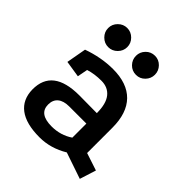

<svg xmlns="http://www.w3.org/2000/svg" viewBox="-184 -765 909 909"><g transform="rotate(45 270.5 -311.0)"><path d="M362 -24Q294 17 220 17Q130 17 83.5 -18Q37 -53 36 -120Q35 -257 213 -257L331 -256Q331 -319 306.5 -349.5Q282 -380 238 -380Q215 -380 194 -377Q173 -374 154 -368L144 -316L61 -329L79 -429Q118 -443 158 -450.5Q198 -458 238 -458Q333 -458 382.5 -407.5Q432 -357 432 -259V-90L520 -61L494 21ZM216 -186Q179 -186 159 -169.5Q139 -153 139 -122Q139 -60 224 -60Q284 -60 331 -92V-186ZM334 -643Q360 -643 378.5 -624Q397 -605 397 -579Q397 -553 378.5 -534Q360 -515 334 -515Q307 -515 288.5 -534Q270 -553 270 -579Q270 -605 288.5 -624Q307 -643 334 -643ZM148 -643Q174 -643 193 -624Q212 -605 212 -579Q212 -553 193 -534Q174 -515 148 -515Q122 -515 103 -534Q84 -553 84 -579Q84 -605 103 -624Q122 -643 148 -643Z"/></g></svg>

Font: Podkova SemiBold
Style: Regular
Weight: 600
Designer: Ilya Yudin
Foundry: Cyreal (www.cyreal.org)
Version: Version 2.103